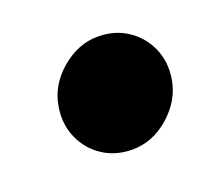

<svg xmlns="http://www.w3.org/2000/svg" viewBox="-53 -517 371 335"><g transform="rotate(-20 132.5 -349.0)"><path d="M144 -246Q113 -246 89.5 -261.5Q66 -277 54.5 -303Q43 -329 48 -360Q54 -398 85.5 -425Q117 -452 154 -452Q185 -452 208.5 -436.5Q232 -421 243.5 -395Q255 -369 250 -338Q244 -301 213 -273.5Q182 -246 144 -246Z"/></g></svg>

Font: Figtree Light Black
Style: Italic
Weight: 900
Italic angle: -9.5°
Version: Version 2.000